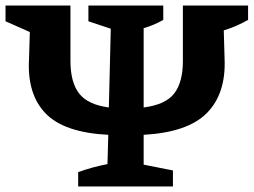

<svg xmlns="http://www.w3.org/2000/svg" viewBox="-26 -675 918 695"><path d="M257 0V-52Q310 -71 363 -81L366 -187Q206 -195 139 -264.5Q72 -334 79 -460L82 -559L-6 -598V-655H229V-455Q229 -377 260.5 -336.5Q292 -296 368 -286L375 -571L294 -598V-655H565V-603Q532 -584 494 -573V-286Q573 -296 604.5 -336.5Q636 -377 636 -454V-655H872V-603Q851 -591 829 -581.5Q807 -572 784 -565L787 -461Q792 -336 723 -266Q654 -196 494 -187V-79L600 -58V0Z"/></svg>

Font: Piazzolla SC
Style: Bold
Weight: 700
Designer: Juan Pablo del Peral
Foundry: Huerta Tipografica
Version: Version 1.330